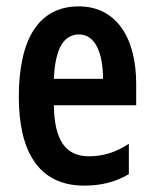

<svg xmlns="http://www.w3.org/2000/svg" viewBox="-20 -572 482 602"><path d="M227 -552C103 -552 39 -452 39 -268C39 -102 98 10 244 10C296 10 342 -1 384 -26V-121C340 -93 302 -82 258 -82C185 -82 150 -134 149 -242H407V-309C407 -453 345 -552 227 -552ZM228 -464C278 -464 303 -407 303 -325H149C153 -422 181 -464 228 -464Z"/></svg>

Font: Noto Sans Khmer ExtraCondensed SemiBold
Style: Regular
Weight: 600
Width: 2
Designer: Danh Hong and the Monotype Design Team
Foundry: Monotype Imaging Inc.
Version: Version 2.004